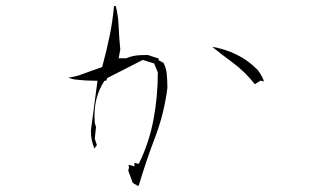

<svg xmlns="http://www.w3.org/2000/svg" viewBox="-20 -694 1040 625"><path d="M496.6 -497.6V-503.4L460.9 -515.1Q430.7 -515.1 413.6 -511.7Q402.8 -509.3 391.1 -504.4H366.2L371.6 -532.7Q367.7 -570.3 366.2 -608.9Q364.7 -644 356.9 -674.3H351.1Q347.2 -628.4 337.4 -579.6Q327.6 -530.8 312.5 -475.6Q277.8 -463.9 246.6 -452.1Q225.6 -444.3 202.6 -441.4Q214.8 -436 229.5 -434.6Q258.3 -431.2 289.1 -431.2H297.4L275.9 -270Q275.9 -250.5 278.8 -237.5Q281.7 -224.6 287.1 -210.4L295.4 -221.7L288.6 -242.2L292.5 -280.8L288.6 -293.5Q287.6 -305.7 287.6 -316.9Q287.6 -380.4 317.9 -427.7L320.3 -431.2H325.7L329.1 -439.9L444.8 -499L481.9 -487.3L493.7 -458.5V-457Q493.7 -379.4 479.7 -305.2Q465.8 -231 434.1 -165.5L431.6 -160.6L417.5 -163.6V-152.3L398.4 -157.7L399.9 -147.9L397.5 -138.7L412.1 -98.6L428.7 -88.9L431.6 -89.8Q455.6 -170.4 484.9 -247.1Q514.2 -323.7 524.9 -407.7Q524.9 -430.7 522.9 -452.1Q521.5 -471.2 512.2 -489.7ZM670.9 -541.5Q703.6 -515.1 736.8 -490.7Q776.9 -461.4 809.6 -419.9L828.1 -431.6L838.9 -428.7Q836.4 -441.9 819.3 -465.8Q786.6 -499 748 -517.1Q712.4 -534.7 670.9 -541.5Z"/></svg>

Font: Bakudai
Style: ExtraLight
Weight: 200
Version: Version 1.48